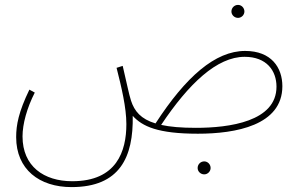

<svg xmlns="http://www.w3.org/2000/svg" viewBox="-20 -533 1224 784"><path d="M952 -460C966 -460 978 -472 978 -486C978 -501 966 -513 952 -513C937 -513 925 -501 925 -486C925 -472 937 -460 952 -460ZM272 231C470 231 525 108 522 -60C561 -17 624 13 788 13C942 13 1133 -21 1133 -181C1133 -257 1088 -325 981 -325C859 -325 739 -220 615 -29C555 -47 529 -79 515 -122C506 -150 499 -188 481 -264L456 -256C476 -177 496 -94 496 -26C496 84 457 207 275 207C159 207 72 146 72 24C72 -27 90 -92 122 -155L100 -167C56 -76 46 -23 46 27C46 159 141 231 272 231ZM979 -301C1069 -301 1109 -244 1109 -179C1109 -37 917 -11 780 -11C720 -11 674 -15 638 -23C751 -192 866 -301 979 -301ZM814 179C828 179 840 167 840 153C840 138 828 126 814 126C799 126 787 138 787 153C787 167 799 179 814 179Z"/></svg>

Font: Noto Sans Arabic SemCond Thin
Style: Regular
Weight: 100
Width: 4
Designer: Monotype Design Team, Nadine Chahine, Nizar Qandah and Khaled Hosny
Foundry: Monotype Imaging Inc.
Version: Version 2.012